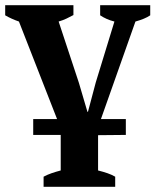

<svg xmlns="http://www.w3.org/2000/svg" viewBox="-30 -520 599 740"><path d="M98 -61H190L43 -437Q14 -447 -10 -461V-500H253V-462Q240 -455 226.5 -448.5Q213 -442 196 -437L274 -201L307 -89H309L339 -202L411 -437Q395 -441 381.5 -447Q368 -453 356 -461V-500H549V-461Q539 -454 524.5 -448Q510 -442 492 -437L359 -61H455V0L348 1V137Q368 142 384 147.5Q400 153 414 161V200H138V161Q153 153 169 147.5Q185 142 204 137V0H98Z"/></svg>

Font: PT Serif
Style: Bold
Weight: 700
Designer: A.Korolkova, O.Umpeleva, V.Yefimov
Foundry: ParaType Ltd
Version: Version 1.000W OFL; ttfautohint (v1.6)